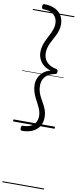

<svg xmlns="http://www.w3.org/2000/svg" viewBox="-174 -1220 758 1866"><g transform="rotate(10 205.0 -287.5)"><path d="M101 75Q93 75 88.5 69.5Q84 64 84 50Q84 36 88.5 30.5Q93 25 101 25Q145 25 176.5 10.5Q208 -4 224 -31.5Q240 -59 240 -95Q240 -124 230.5 -151Q221 -178 206.5 -205Q192 -232 178 -260Q164 -288 154 -320Q144 -352 144 -389Q144 -426 159 -458.5Q174 -491 203 -515.5Q232 -540 274 -550Q232 -561 203 -585Q174 -609 159 -642Q144 -675 144 -711Q144 -741 151 -767.5Q158 -794 169 -818.5Q180 -843 192 -866Q204 -889 215 -912Q226 -935 233 -958.5Q240 -982 240 -1006Q240 -1061 204 -1093Q168 -1125 101 -1125Q93 -1125 88.5 -1130.5Q84 -1136 84 -1150Q84 -1164 88.5 -1169.5Q93 -1175 101 -1175Q160 -1175 203.5 -1155Q247 -1135 271 -1097.5Q295 -1060 295 -1007Q295 -977 287.5 -951.5Q280 -926 269 -902.5Q258 -879 245.5 -857Q233 -835 222 -812Q211 -789 204 -764.5Q197 -740 197 -711Q197 -676 211.5 -648Q226 -620 254.5 -601.5Q283 -583 324 -575Q332 -573 336.5 -568.5Q341 -564 341 -550Q341 -537 336.5 -532Q332 -527 324 -525Q283 -518 254.5 -499.5Q226 -481 211.5 -453Q197 -425 197 -389Q197 -353 206.5 -323.5Q216 -294 231 -267.5Q246 -241 260.5 -214.5Q275 -188 285 -158.5Q295 -129 295 -93Q295 -40 271 -2.5Q247 35 203.5 55Q160 75 101 75ZM0 590H410V600H0ZM0 -20H410V0H0ZM0 -505H410V-500H0ZM0 -1110H410V-1100H0Z"/></g></svg>

Font: Playwrite FR Moderne Guides
Style: Regular
Weight: 400
Designer: Veronika Burian, José Scaglione
Foundry: TypeTogether
Version: Version 1.003